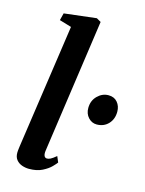

<svg xmlns="http://www.w3.org/2000/svg" viewBox="-123 -891 734 974"><g transform="rotate(15 244.0 -403.5)"><path d="M184.7 -100.6Q182.4 -83.6 186.6 -73.9Q190.9 -64.2 201.4 -64.2Q209.6 -64.2 219.7 -69.1Q229.8 -74 248.8 -89.9L261.8 -59.3Q256.8 -52 240.6 -35.4Q224.4 -18.7 196.1 -4.4Q167.9 10 126.4 10Q107.7 10 89.6 3.7Q71.5 -2.7 59.9 -16.9Q48.3 -31.1 48.5 -54.3Q48.5 -59.6 49.2 -66.4Q49.8 -73.3 50.8 -80Q51.7 -86.7 52.2 -90.5L146.5 -740.6L83.2 -759.5L92.8 -797.4L262 -817.3L285.2 -803.9ZM337.6 -367.2Q338 -405.5 363.2 -430.4Q388.3 -455.3 420.9 -455.3Q450.8 -455.3 467.8 -435.2Q484.8 -415.1 484.8 -385.9Q484.8 -346.6 461.1 -321.5Q437.3 -296.4 400.1 -296.4Q374.2 -296.4 355.8 -316.4Q337.3 -336.4 337.6 -367.2Z"/></g></svg>

Font: Merriweather 7pt Light
Style: Italic
Weight: 300
Italic angle: -7.8°
Designer: Eben Sorkin
Foundry: Eben Sorkin
Version: Version 2.200;gftools[0.9.31]